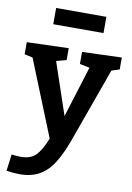

<svg xmlns="http://www.w3.org/2000/svg" viewBox="-112 -823 777 1129"><g transform="rotate(10 277.0 -258.0)"><path d="M8 235 21 136Q54 140 76 140Q135 140 166 108Q197 76 225 5L43 -447L-6 -458V-530L243 -538V-467L183 -451L288 -141L383 -446L324 -458V-530L560 -538V-467L513 -452L351 -2Q323 74 289.5 129Q256 184 207 213Q158 242 86 242Q51 242 8 235ZM429 -758V-661H129V-758Z"/></g></svg>

Font: Bitter
Style: Bold
Weight: 700
Designer: Sol Matas, and Bitter project Authors
Foundry: Sol Matas
Version: Version 2.001